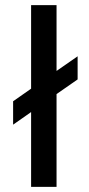

<svg xmlns="http://www.w3.org/2000/svg" viewBox="-20 -727 346 747"><path d="M200 0H101V-291L31 -242V-333L101 -382V-707H200V-451L282 -508V-418L200 -361Z"/></svg>

Font: Hind Guntur Medium
Style: Regular
Weight: 500
Designer: Manushi Parikh, Hitesh Malaviya
Foundry: Indian Type Foundry
Version: Version 1.000;PS 1.0;hotconv 1.0.86;makeotf.lib2.5.63406; tt